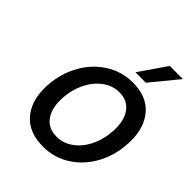

<svg xmlns="http://www.w3.org/2000/svg" viewBox="-263 -1114 1272 1272"><g transform="rotate(45 373.5 -478.0)"><path d="M95 -269Q95 -392 146.5 -494Q198 -596 287 -655Q376 -714 483 -714Q611 -714 679 -637.5Q747 -561 747 -435Q747 -311 696.5 -210Q646 -109 558 -50.5Q470 8 363 8Q232 8 163.5 -68Q95 -144 95 -269ZM618 -421Q618 -504 578.5 -554.5Q539 -605 465 -605Q400 -605 344.5 -562Q289 -519 257 -445.5Q225 -372 225 -285Q225 -203 265 -152.5Q305 -102 380 -102Q445 -102 500 -144.5Q555 -187 586.5 -260Q618 -333 618 -421ZM447 -774 578 -964H701L544 -773Z"/></g></svg>

Font: Be Vietnam SemiBold
Style: Italic
Weight: 600
Italic angle: -9.556°
Designer: Gabriel Lam
Foundry: TypeRant
Version: Version 3.000